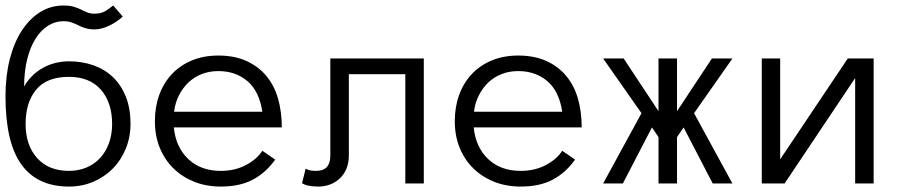

<svg xmlns="http://www.w3.org/2000/svg" viewBox="-20 -668 3315 699"><path d="M73.2 -216.8Q73.2 -139.2 115.2 -92.5Q157.2 -45.9 231 -45.9Q265.1 -45.9 294.2 -57.9Q323.2 -69.8 344.2 -92.5Q365.2 -115.2 376.7 -146.7Q388.2 -178.2 388.2 -216.8Q388.2 -294.9 347.2 -341.6Q306.2 -388.2 231 -388.2Q149.9 -388.2 111.6 -341.6Q73.2 -294.9 73.2 -216.8ZM0 -317.9Q0 -391.1 15.4 -451.7Q30.8 -512.2 58.8 -555.7Q86.9 -599.1 125.5 -623.5Q164.1 -647.9 210.9 -647.9Q232.9 -647.9 248 -643.6Q263.2 -639.2 275.1 -633.1Q287.1 -627 298.1 -622.6Q309.1 -618.2 324.2 -618.2Q344.2 -618.2 358.2 -625Q372.1 -631.8 392.1 -647.9L426.8 -607.9Q405.8 -587.9 377.4 -574.5Q349.1 -561 324.2 -561Q305.2 -561 291 -565.4Q276.9 -569.8 264.9 -575.9Q252.9 -582 240.5 -586.4Q228 -590.8 210.9 -590.8Q181.2 -590.8 155 -574.5Q128.9 -558.1 109.4 -527.1Q89.8 -496.1 78.9 -452.1Q67.9 -408.2 67.9 -353Q80.1 -375 97.7 -392.1Q115.2 -409.2 136.7 -421.1Q158.2 -433.1 182.6 -439Q207 -444.8 231 -444.8Q278.8 -444.8 319.8 -430.4Q360.8 -416 390.9 -387.5Q420.9 -358.9 438 -316.4Q455.1 -273.9 455.1 -216.8Q455.1 -168.9 438 -127Q420.9 -85 390.9 -54.4Q360.8 -23.9 319.8 -6.3Q278.8 11.2 231 11.2Q116.2 11.2 58.1 -68.8Q0 -148.9 0 -317.9Z M612.8 -204.1Q620.1 -131.8 665.5 -88.9Q710.9 -45.9 783.7 -45.9Q835 -45.9 875 -66.9Q915 -87.9 935.1 -119.1L981.9 -86.9Q947.8 -39.1 900.4 -13.9Q853 11.2 783.7 11.2Q731 11.2 687 -6.3Q643.1 -23.9 611.1 -55.4Q579.1 -86.9 561.5 -130.4Q543.9 -173.8 543.9 -227.1Q543.9 -278.8 559.8 -322.5Q575.7 -366.2 605.7 -398.2Q635.7 -430.2 678.7 -448Q721.7 -465.8 774.9 -465.8Q833 -465.8 876.5 -446.3Q919.9 -426.8 949 -392.3Q978 -357.9 991.9 -310.1Q1005.9 -262.2 1005.9 -204.1ZM935.1 -261.2Q923.8 -335.9 880.9 -372.6Q837.9 -409.2 774.9 -409.2Q742.7 -409.2 715.3 -398.7Q688 -388.2 667 -368.7Q646 -349.1 631.8 -321.5Q617.7 -293.9 613.8 -261.2Z M1522.9 -455.1V0H1455.6V-397.9H1250V-101.1Q1250 -74.2 1241 -53.2Q1231.9 -32.2 1216.8 -18.1Q1201.7 -3.9 1181.6 3.7Q1161.6 11.2 1139.6 11.2Q1098.6 11.2 1079.6 -1L1092.8 -54.2Q1099.6 -49.8 1108.2 -47.9Q1116.7 -45.9 1130.9 -45.9Q1182.6 -45.9 1182.6 -101.1V-455.1Z M1704.6 -204.1Q1711.9 -131.8 1757.3 -88.9Q1802.7 -45.9 1875.5 -45.9Q1926.8 -45.9 1966.8 -66.9Q2006.8 -87.9 2026.9 -119.1L2073.7 -86.9Q2039.6 -39.1 1992.2 -13.9Q1944.8 11.2 1875.5 11.2Q1822.8 11.2 1778.8 -6.3Q1734.9 -23.9 1702.9 -55.4Q1670.9 -86.9 1653.3 -130.4Q1635.7 -173.8 1635.7 -227.1Q1635.7 -278.8 1651.6 -322.5Q1667.5 -366.2 1697.5 -398.2Q1727.5 -430.2 1770.5 -448Q1813.5 -465.8 1866.7 -465.8Q1924.8 -465.8 1968.3 -446.3Q2011.7 -426.8 2040.8 -392.3Q2069.8 -357.9 2083.7 -310.1Q2097.7 -262.2 2097.7 -204.1ZM2026.9 -261.2Q2015.6 -335.9 1972.7 -372.6Q1929.7 -409.2 1866.7 -409.2Q1834.5 -409.2 1807.1 -398.7Q1779.8 -388.2 1758.8 -368.7Q1737.8 -349.1 1723.6 -321.5Q1709.5 -293.9 1705.6 -261.2Z M2315.4 -255.9 2175.8 -455.1H2250.5L2377.4 -263.2V-455.1H2444.8V-263.2L2571.8 -455.1H2646.5L2506.8 -255.9L2646.5 0H2574.7L2468.8 -204.1L2444.8 -168.9V0H2377.4V-168.9L2353.5 -204.1L2247.6 0H2175.8Z M2753.4 -455.1H2820.3V-87.9L3066.4 -455.1H3160.6V0H3093.3V-383.8L2836.4 0H2753.4Z"/></svg>

Font: Anonymous Pro
Style: Regular
Weight: 400
Monospace: yes
Designer: Mark Simonson
Version: Version 1.002